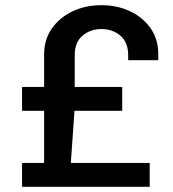

<svg xmlns="http://www.w3.org/2000/svg" viewBox="-20 -720 668 740"><path d="M65 0V-92H150V-293H65V-385H150V-510Q150 -568 180 -610.5Q210 -653 260 -676.5Q310 -700 371 -700Q432 -700 481.5 -676.5Q531 -653 560.5 -611Q590 -569 590 -511V-488H474V-507Q474 -557 444 -582.5Q414 -608 371 -608Q328 -608 298 -582.5Q268 -557 268 -507V-385H451V-293H267L253 -92H557V0Z"/></svg>

Font: Chivo Medium Medium
Style: Regular
Weight: 500
Version: Version 2.002